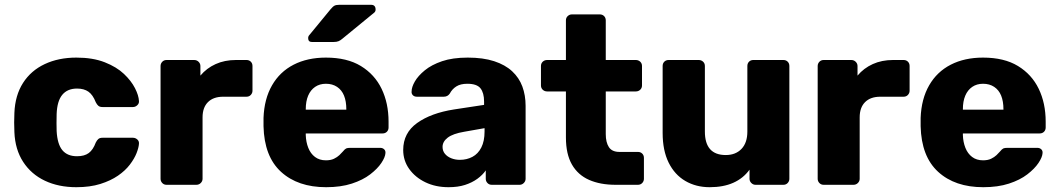

<svg xmlns="http://www.w3.org/2000/svg" viewBox="-20 -770 4412 800"><path d="M298 10Q224 10 167 -17Q110 -44 76.5 -95.5Q43 -147 40 -219Q39 -235 39 -259.5Q39 -284 40 -300Q43 -373 76 -424.5Q109 -476 166.5 -503Q224 -530 298 -530Q367 -530 416.5 -510.5Q466 -491 496.5 -462Q527 -433 542.5 -402.5Q558 -372 559 -349Q560 -339 552 -331.5Q544 -324 534 -324H407Q396 -324 390 -329Q384 -334 379 -344Q367 -375 348.5 -388Q330 -401 301 -401Q261 -401 239.5 -375Q218 -349 216 -295Q215 -255 216 -224Q219 -169 240 -144Q261 -119 301 -119Q332 -119 350 -132.5Q368 -146 379 -176Q384 -186 390 -191Q396 -196 407 -196H534Q544 -196 552 -189Q560 -182 559 -171Q558 -155 549 -132Q540 -109 521 -84Q502 -59 471.5 -38Q441 -17 398 -3.5Q355 10 298 10Z M674 0Q663 0 656 -7.5Q649 -15 649 -25V-495Q649 -505 656 -512.5Q663 -520 674 -520H789Q800 -520 807.5 -512.5Q815 -505 815 -495V-455Q841 -486 878.5 -503Q916 -520 963 -520H1007Q1018 -520 1025 -513Q1032 -506 1032 -495V-392Q1032 -382 1025 -374.5Q1018 -367 1007 -367H910Q869 -367 846.5 -344.5Q824 -322 824 -281V-25Q824 -15 816.5 -7.5Q809 0 798 0Z M1339 10Q1221 10 1151 -54Q1081 -118 1078 -244Q1078 -251 1078 -262Q1078 -273 1078 -279Q1081 -358 1113.5 -414.5Q1146 -471 1203.5 -500.5Q1261 -530 1338 -530Q1426 -530 1483.5 -495Q1541 -460 1570 -400Q1599 -340 1599 -263V-239Q1599 -228 1592 -221Q1585 -214 1574 -214H1254Q1254 -213 1254 -211Q1254 -209 1254 -207Q1255 -178 1264.5 -154Q1274 -130 1292.5 -116Q1311 -102 1338 -102Q1358 -102 1371.5 -108.5Q1385 -115 1394 -123.5Q1403 -132 1408 -138Q1417 -149 1422.5 -151.5Q1428 -154 1440 -154H1564Q1574 -154 1580.5 -148Q1587 -142 1586 -132Q1585 -115 1569 -91Q1553 -67 1522.5 -43.5Q1492 -20 1446 -5Q1400 10 1339 10ZM1254 -313H1423V-315Q1423 -348 1413.5 -371.5Q1404 -395 1384.5 -408Q1365 -421 1338 -421Q1312 -421 1293 -408Q1274 -395 1264 -371.5Q1254 -348 1254 -315ZM1280 -595Q1264 -595 1264 -611Q1264 -619 1269 -624L1357 -731Q1367 -743 1374 -746.5Q1381 -750 1394 -750H1526Q1545 -750 1545 -730Q1545 -723 1540 -718L1407 -609Q1399 -602 1391 -598.5Q1383 -595 1369 -595Z M1849 10Q1795 10 1752.5 -10.5Q1710 -31 1685 -66Q1660 -101 1660 -145Q1660 -216 1718 -257.5Q1776 -299 1872 -314L1997 -333V-347Q1997 -383 1982 -402Q1967 -421 1927 -421Q1899 -421 1881.5 -410Q1864 -399 1854 -380Q1845 -367 1829 -367H1717Q1706 -367 1700 -373.5Q1694 -380 1695 -389Q1695 -407 1708.5 -430.5Q1722 -454 1750 -477Q1778 -500 1822 -515Q1866 -530 1929 -530Q1993 -530 2039 -515Q2085 -500 2114 -473Q2143 -446 2156.5 -409.5Q2170 -373 2170 -329V-25Q2170 -15 2162.5 -7.5Q2155 0 2145 0H2029Q2018 0 2011 -7.5Q2004 -15 2004 -25V-60Q1991 -41 1969 -25Q1947 -9 1917.5 0.5Q1888 10 1849 10ZM1896 -104Q1925 -104 1948.5 -116.5Q1972 -129 1985.5 -155.5Q1999 -182 1999 -222V-236L1914 -221Q1867 -213 1845.5 -196.5Q1824 -180 1824 -158Q1824 -141 1834 -129Q1844 -117 1860.5 -110.5Q1877 -104 1896 -104Z M2545 0Q2481 0 2434.5 -20.5Q2388 -41 2363 -84.5Q2338 -128 2338 -197V-389H2260Q2249 -389 2241.5 -396Q2234 -403 2234 -414V-495Q2234 -506 2241.5 -513Q2249 -520 2260 -520H2338V-685Q2338 -696 2345.5 -703Q2353 -710 2363 -710H2479Q2490 -710 2497 -703Q2504 -696 2504 -685V-520H2629Q2640 -520 2647.5 -513Q2655 -506 2655 -495V-414Q2655 -403 2647.5 -396Q2640 -389 2629 -389H2504V-211Q2504 -177 2517 -157Q2530 -137 2561 -137H2638Q2649 -137 2656 -130Q2663 -123 2663 -112V-25Q2663 -15 2656 -7.5Q2649 0 2638 0Z M2937 10Q2880 10 2835.5 -16Q2791 -42 2766 -92.5Q2741 -143 2741 -216V-495Q2741 -506 2748 -513Q2755 -520 2766 -520H2891Q2902 -520 2909.5 -513Q2917 -506 2917 -495V-222Q2917 -124 3004 -124Q3045 -124 3069.5 -149.5Q3094 -175 3094 -222V-495Q3094 -506 3101 -513Q3108 -520 3119 -520H3244Q3255 -520 3262 -513Q3269 -506 3269 -495V-25Q3269 -15 3262 -7.5Q3255 0 3244 0H3128Q3118 0 3110.5 -7.5Q3103 -15 3103 -25V-63Q3077 -27 3035.5 -8.5Q2994 10 2937 10Z M3412 0Q3401 0 3394 -7.5Q3387 -15 3387 -25V-495Q3387 -505 3394 -512.5Q3401 -520 3412 -520H3527Q3538 -520 3545.5 -512.5Q3553 -505 3553 -495V-455Q3579 -486 3616.5 -503Q3654 -520 3701 -520H3745Q3756 -520 3763 -513Q3770 -506 3770 -495V-392Q3770 -382 3763 -374.5Q3756 -367 3745 -367H3648Q3607 -367 3584.5 -344.5Q3562 -322 3562 -281V-25Q3562 -15 3554.5 -7.5Q3547 0 3536 0Z M4077 10Q3959 10 3889 -54Q3819 -118 3816 -244Q3816 -251 3816 -262Q3816 -273 3816 -279Q3819 -358 3851.5 -414.5Q3884 -471 3941.5 -500.5Q3999 -530 4076 -530Q4164 -530 4221.5 -495Q4279 -460 4308 -400Q4337 -340 4337 -263V-239Q4337 -228 4330 -221Q4323 -214 4312 -214H3992Q3992 -213 3992 -211Q3992 -209 3992 -207Q3993 -178 4002.5 -154Q4012 -130 4030.5 -116Q4049 -102 4076 -102Q4096 -102 4109.5 -108.5Q4123 -115 4132 -123.5Q4141 -132 4146 -138Q4155 -149 4160.5 -151.5Q4166 -154 4178 -154H4302Q4312 -154 4318.5 -148Q4325 -142 4324 -132Q4323 -115 4307 -91Q4291 -67 4260.5 -43.5Q4230 -20 4184 -5Q4138 10 4077 10ZM3992 -313H4161V-315Q4161 -348 4151.5 -371.5Q4142 -395 4122.5 -408Q4103 -421 4076 -421Q4050 -421 4031 -408Q4012 -395 4002 -371.5Q3992 -348 3992 -315Z"/></svg>

Font: DVN-Rubik
Style: Bold
Weight: 700
Designer: Hubert and Fischer
Foundry: Hubert & Fischer
Version: Version 2.102